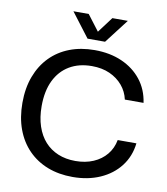

<svg xmlns="http://www.w3.org/2000/svg" viewBox="-99 -1020 970 1112"><g transform="rotate(10 385.5 -464.0)"><path d="M403 9Q322 9 256 -16.5Q190 -42 142 -91Q94 -140 68.5 -209Q43 -278 43 -364Q43 -451 69 -520Q95 -589 142.5 -637.5Q190 -686 256 -711.5Q322 -737 403 -737Q493 -737 563.5 -706Q634 -675 678.5 -618.5Q723 -562 734 -485H624Q614 -531 584 -566.5Q554 -602 508.5 -622.5Q463 -643 403 -643Q327 -643 271.5 -610Q216 -577 186 -515Q156 -453 156 -364Q156 -298 173.5 -246Q191 -194 223 -158.5Q255 -123 300.5 -104Q346 -85 403 -85Q462 -85 508.5 -105Q555 -125 585 -161.5Q615 -198 624 -247H734Q725 -169 680.5 -111.5Q636 -54 564.5 -22.5Q493 9 403 9ZM350 -795 242 -937H332L402 -845L471 -937H562L453 -795Z"/></g></svg>

Font: Mona Sans ExtraLight Medium
Style: Regular
Weight: 500
Version: Version 2.000